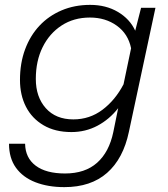

<svg xmlns="http://www.w3.org/2000/svg" viewBox="-20 -578 690 788"><path d="M535 -452 559 -546H618L509 -37Q486 73 419.5 131.5Q353 190 244 190Q177 190 125.5 170Q74 150 45.5 110.5Q17 71 17 12H83Q84 70 126.5 102Q169 134 247 134Q329 134 378.5 90Q428 46 445 -36L465 -134Q429 -88 380 -62Q331 -36 273 -36Q206 -36 158.5 -64Q111 -92 86.5 -140Q62 -188 62 -250Q62 -319 83 -375.5Q104 -432 142 -472.5Q180 -513 233 -535.5Q286 -558 350 -558Q415 -558 464 -529Q513 -500 535 -452ZM281 -88Q348 -88 400.5 -127.5Q453 -167 487 -232L518 -380Q506 -439 459.5 -472.5Q413 -506 349 -506Q283 -506 233 -473.5Q183 -441 155 -384.5Q127 -328 127 -254Q127 -180 168 -134Q209 -88 281 -88Z"/></svg>

Font: Azeret Mono ExtraLight
Style: Italic
Weight: 250
Italic angle: -12°
Designer: Martin Vácha
Foundry: Displaay
Version: Version 1.002